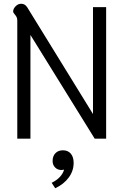

<svg xmlns="http://www.w3.org/2000/svg" viewBox="-20 -738 655 1022"><path d="M72 -627Q72 -640 68.5 -647Q65 -654 57.5 -662.5Q50 -671 50 -677Q50 -691 63 -704.5Q76 -718 93 -718Q113 -718 125 -699L475 -131V-700H545V0H484L142 -552V0H72ZM255 235Q282 222 299 203.5Q316 185 321 165Q311 167 307 167Q287 167 273.5 153.5Q260 140 260 119Q260 93 275 77.5Q290 62 315 62Q342 62 357 80Q372 98 372 129Q372 172 345.5 207.5Q319 243 274 264Z"/></svg>

Font: Niramit Light
Style: Regular
Weight: 300
Designer: Katatrad Aksorn Co.,Ltd.
Foundry: Cadson Demak Co.,Ltd.
Version: Version 1.000; ttfautohint (v1.6)